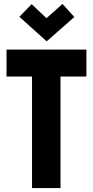

<svg xmlns="http://www.w3.org/2000/svg" viewBox="-20 -951 472 971"><path d="M356 -865 296 -931 215 -859 140 -930 78 -866 216 -742ZM286 -564H417V-700H13V-564H142V0H286Z"/></svg>

Font: Advent Pro ExtraBold
Style: Regular
Weight: 800
Designer: VivaRado, Andreas Kalpakidis
Foundry: VivaRado, Andreas Kalpakidis
Version: Version 3.000